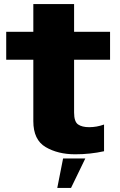

<svg xmlns="http://www.w3.org/2000/svg" viewBox="-20 -749 590 942"><path d="M349 8Q423 8 490.5 -7V-138Q454.5 -125 417.5 -125Q382.5 -125 363 -138.5Q343.5 -152 343.5 -197V-456H520V-593H343.5V-729H143.5V-593H10.5V-456H143.5V-154.5Q143.5 -63 203.8 -27.5Q264 8 349 8ZM261 173H328.5L398.5 28.5H289.5Z"/></svg>

Font: Anybody Thin ExtraBold
Style: Regular
Weight: 800
Version: Version 1.113;gftools[0.9.25]